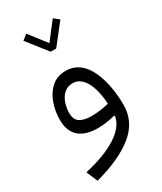

<svg xmlns="http://www.w3.org/2000/svg" viewBox="-228 -748 923 1092"><g transform="rotate(-30 233.5 -202.0)"><path d="M349.1 -638.2 314.9 -665.5 227.5 -552.7 140.1 -665.5 106 -638.2 209.5 -506.8H245.6ZM343.3 -6.8C329.1 79.6 220.7 148.4 42.5 189L73.2 262.2C182.1 233.4 267.1 194.3 327.1 146C387.2 97.2 417.5 36.1 417.5 -37.6C417.5 -113.8 405.3 -194.8 376 -260.7C346.2 -326.7 298.8 -370.1 228.5 -370.1C190.9 -370.1 159.7 -359.4 134.8 -337.4C109.9 -315.4 91.3 -287.1 79.1 -252.4C66.9 -217.8 60.5 -181.2 60.5 -143.6C60.5 -41.5 123.5 4.4 225.1 4.4C268.1 4.4 307.6 -2.4 340.3 -11.7ZM343.3 -87.9C310.1 -80.1 271.5 -73.2 227.1 -73.2C196.3 -73.2 171.4 -79.1 153.3 -90.3C135.3 -101.6 126 -122.6 126 -152.8C126 -174.3 129.9 -195.8 137.2 -216.8C151.9 -258.8 181.2 -289.6 226.6 -289.6C311 -289.6 339.4 -172.4 343.3 -87.9Z"/></g></svg>

Font: Estedad Regular
Style: Regular
Weight: 400
Designer: Amin Abedi
Version: Version 7.3